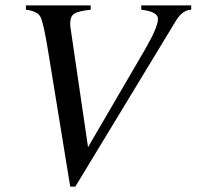

<svg xmlns="http://www.w3.org/2000/svg" viewBox="-20 -673 728 711"><path d="M688 -653V-637Q656 -636 632 -597L259 18H240L158 -485Q141 -590 129.5 -611Q118 -632 76 -637V-653H316V-637Q269 -632 254.5 -622Q240 -612 240 -586Q240 -576 241 -571L306 -128L516 -488Q565 -572 565 -603Q565 -630 503 -637V-653Z"/></svg>

Font: STIX MathJax Main
Style: Italic
Weight: 400
Italic angle: -16.33°
Designer: MicroPress Inc., with final additions and corrections provided by Coen Hoffman, Elsevier (retired)
Version: Version 1.1.1